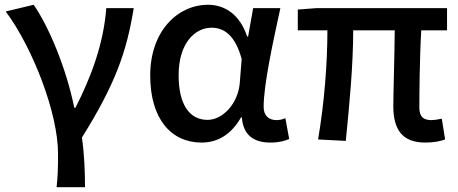

<svg xmlns="http://www.w3.org/2000/svg" viewBox="-20 -584 1919 804"><path d="M217 200H336C336 137 333 59 323 -8C461 -229 510 -364 540 -550H425C414 -403 363 -264 296 -133H291C257 -301 183 -475 121 -564L4 -536C117 -384 223 -110 223 59C223 125 222 151 217 200Z M824 13C893 13 949 -22 989 -92H993C998 -18 1043 13 1112 13C1148 13 1174 6 1191 -2L1175 -89C1163 -84 1150 -81 1138 -81C1107 -81 1084 -99 1084 -136C1084 -231 1124 -411 1154 -550H1040L1019 -431H1015C983 -527 918 -564 851 -564C724 -564 609 -454 609 -268C609 -87 696 13 824 13ZM849 -82C773 -82 728 -147 728 -269C728 -403 796 -468 866 -468C915 -468 964 -440 992 -337L984 -236C977 -152 914 -82 849 -82Z M1761 13C1797 13 1825 7 1844 0L1830 -87C1811 -83 1797 -81 1787 -81C1753 -81 1736 -95 1736 -134C1736 -178 1737 -341 1744 -457H1852V-550H1306L1227 -544V-457H1351C1351 -317 1338 -153 1312 0L1428 6C1443 -144 1459 -310 1459 -457H1633C1632 -346 1627 -190 1627 -140C1627 -43 1663 13 1761 13Z"/></svg>

Font: Noto Sans HK Medium
Style: Regular
Weight: 500
Designer: Ryoko NISHIZUKA 西塚涼子 (kana, bopomofo & ideographs); Paul D. Hunt (Latin, Greek & Cyrillic); Sandoll Communications 산돌커뮤니
Foundry: Adobe
Version: Version 2.002;hotconv 1.0.116;makeotfexe 2.5.65601